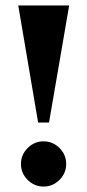

<svg xmlns="http://www.w3.org/2000/svg" viewBox="-20 -680 321 705"><path d="M120 -230 47 -660H234L160 -230ZM140 5Q106 5 81.5 -19.5Q57 -44 57 -78Q57 -112 81.5 -136.5Q106 -161 140 -161Q174 -161 198.5 -136.5Q223 -112 223 -78Q223 -44 198.5 -19.5Q174 5 140 5Z"/></svg>

Font: Spectral ExtraBold
Style: Regular
Weight: 800
Designer: Jean-Baptiste Levee
Foundry: Production Type
Version: Version 2.001